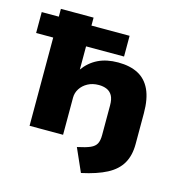

<svg xmlns="http://www.w3.org/2000/svg" viewBox="-139 -818 1051 1118"><g transform="rotate(15 386.0 -258.5)"><path d="M450 188 388 48Q440 37 466 25.5Q492 14 502 -5Q512 -24 512 -57V-236Q512 -274 500 -295Q488 -316 467 -325Q446 -334 419 -334Q381 -334 352.5 -318.5Q324 -303 308 -278Q292 -253 292 -224V0H90V-532H-13V-658H90V-705H287V-657H517V-532H288V-391H287Q322 -440 373 -465Q424 -490 494 -490Q565 -490 614 -464.5Q663 -439 688.5 -384.5Q714 -330 714 -243V-57Q714 12 686.5 59.5Q659 107 601 137.5Q543 168 450 188Z"/></g></svg>

Font: Nunito Sans 10pt Expanded Black
Style: Regular
Weight: 900
Width: 7
Designer: Vernon Adams
Foundry: Vernon Adams
Version: Version 3.101;gftools[0.9.27]